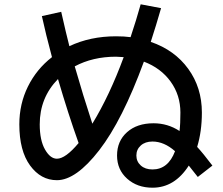

<svg xmlns="http://www.w3.org/2000/svg" viewBox="-20 -829 1040 894"><path d="M303 -614Q400 -660 520 -660Q559 -660 588 -656Q615 -737 635 -809L730 -791Q707 -711 682 -634Q793 -596 856.5 -508.5Q920 -421 920 -305Q920 -217 898 -145Q925 -116 969 -58L901 -5Q888 -22 859 -58Q793 45 690 45Q619 45 572 3Q525 -39 525 -105Q525 -172 571.5 -213.5Q618 -255 695 -255Q761 -255 816 -219Q820 -252 820 -305Q820 -386 774.5 -449Q729 -512 650 -542Q550 -269 442 -129.5Q334 10 245 10Q170 10 120 -58.5Q70 -127 70 -250Q70 -345 110 -426Q150 -507 222 -563Q193 -671 175 -754L265 -774Q288 -672 303 -614ZM410 -253Q490 -384 556 -563Q532 -565 520 -565Q412 -565 328 -520Q366 -387 410 -253ZM346 -163Q297 -300 250 -461Q165 -374 165 -250Q165 -176 189.5 -133Q214 -90 245 -90Q285 -90 346 -163ZM795 -125Q744 -170 690 -170Q656 -170 635.5 -151.5Q615 -133 615 -105Q615 -77 635.5 -58.5Q656 -40 690 -40Q763 -40 795 -125Z"/></svg>

Font: M PLUS 1p Medium
Style: Regular
Weight: 500
Version: Version 1.062